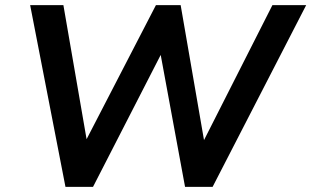

<svg xmlns="http://www.w3.org/2000/svg" viewBox="-20 -725 1208 745"><path d="M234 0 97 -705H226L326 -127H286L585 -705H681L781 -127H744L1037 -705H1168L805 0H698L598 -542H619L341 0Z"/></svg>

Font: Mulish ExtraLight
Style: Bold Italic
Weight: 700
Italic angle: -9°
Version: Version 3.603